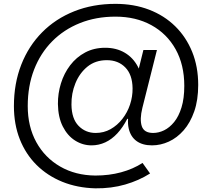

<svg xmlns="http://www.w3.org/2000/svg" viewBox="-20 -782 1124 1021"><path d="M487 219.5Q391 217 311.5 184.8Q232 152.5 174.2 95Q116.5 37.5 85.2 -41.8Q54 -121 54 -218Q54 -338 93 -437.8Q132 -537.5 203.8 -610Q275.5 -682.5 374.8 -722Q474 -761.5 594 -761.5Q692 -761.5 772.8 -730.5Q853.5 -699.5 911.8 -642.2Q970 -585 1002 -506Q1034 -427 1034 -330.5L960 -325.5Q960 -437.5 913.8 -520.2Q867.5 -603 785 -648.2Q702.5 -693.5 594 -693.5Q490.5 -693.5 405 -659.2Q319.5 -625 257.2 -562Q195 -499 161.2 -411.8Q127.5 -324.5 127.5 -218Q127.5 -109 173 -26.2Q218.5 56.5 299.8 103.5Q381 150.5 487 151.5Q560.5 151.5 624 134.2Q687.5 117 738 84.5L778 140.5Q719 178 645.8 199.2Q572.5 220.5 487 219.5ZM467 -9Q420 -9 379.5 -34.5Q339 -60 314 -109.2Q289 -158.5 288 -229Q287.5 -285 304 -338.5Q320.5 -392 353.2 -435Q386 -478 433 -503Q480 -528 539.5 -528Q598.5 -528 643.2 -501.8Q688 -475.5 713.5 -426.8Q739 -378 740 -311Q740 -278.5 732.8 -246.2Q725.5 -214 713 -182L672 -147L657 -150.5Q633.5 -104.5 604 -72.8Q574.5 -41 539.8 -25Q505 -9 467 -9ZM489 -75Q532 -75 568 -95.2Q604 -115.5 630.8 -149.8Q657.5 -184 671.5 -226.2Q685.5 -268.5 685 -312.5Q684 -385 646.2 -423.5Q608.5 -462 548 -462Q487.5 -462 445.2 -427.8Q403 -393.5 381 -339.2Q359 -285 360 -225.5Q361 -150.5 397.8 -112.8Q434.5 -75 489 -75ZM788.5 -9Q737.5 -9 705.8 -32.2Q674 -55.5 664.2 -99.8Q654.5 -144 670.5 -205.5L736 -302L697 -332L742.5 -516H814.5L737 -208Q722 -147 734 -111Q746 -75 794.5 -75Q823.5 -75 852.5 -89Q881.5 -103 906 -133Q930.5 -163 945.2 -210.8Q960 -258.5 960 -325.5L1034 -330.5Q1034 -250 1013 -189.8Q992 -129.5 956.8 -89.2Q921.5 -49 877.8 -29Q834 -9 788.5 -9Z"/></svg>

Font: Hepta Slab
Style: Regular
Weight: 400
Designer: Michael LaGattuta
Foundry: Michael LaGattuta
Version: Version 1.100